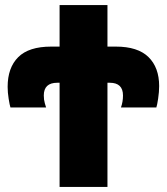

<svg xmlns="http://www.w3.org/2000/svg" viewBox="-20 -734 655 754"><path d="M214 -409H205Q152 -409 152 -359Q152 -342 156 -328.5Q160 -315 161 -312H21Q18 -321 14 -346Q10 -371 10 -393Q10 -468 51.5 -509.5Q93 -551 181 -551H214V-714H402V-551H435Q521 -551 563 -510Q605 -469 605 -396Q605 -373 601 -346.5Q597 -320 594 -312H455Q463 -334 463 -359Q463 -409 411 -409H402V0H214Z"/></svg>

Font: Noto Sans Display Black Narrow
Style: Regular
Weight: 900
Width: 4
Designer: Monotype Design team
Foundry: Monotype Imaging Inc.
Version: Version 1.000